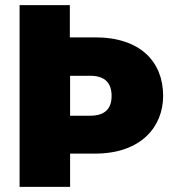

<svg xmlns="http://www.w3.org/2000/svg" viewBox="-20 -725 676 745"><path d="M252 -276V-431H330C390 -431 413 -400 413 -353C413 -306 390 -276 330 -276ZM613 -353C613 -485 525 -580 349 -580H251V-705H56V0H252V-129H349C528 -129 613 -234 613 -353Z"/></svg>

Font: SVN-Poppins ExtraBold
Style: Regular
Weight: 800
Designer: Ninad Kale (Devanagari), Jonny Pinhorn (Latin)
Foundry: Indian Type Foundry
Version: Version 3.002 2017; ttfautohint (v1.8.3)